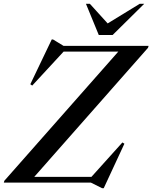

<svg xmlns="http://www.w3.org/2000/svg" viewBox="-48 -955 797 1004"><path d="M729 -715 726 -705 131 -30H430L592 -210L602.5 -203.5L494.5 29H485.5L427.5 0H-28L-25.5 -9.5L570.5 -685H284.5L120.5 -507.5L110.5 -514.5L222.5 -748.5H229.5L284.5 -715ZM706 -935 541 -772H468.5L401.5 -935H422L515 -832.5L682.5 -935Z"/></svg>

Font: Newsreader Display Medium
Style: Italic
Weight: 500
Italic angle: -17°
Designer: Hugues Gentile
Foundry: Production Type
Version: Version 1.001